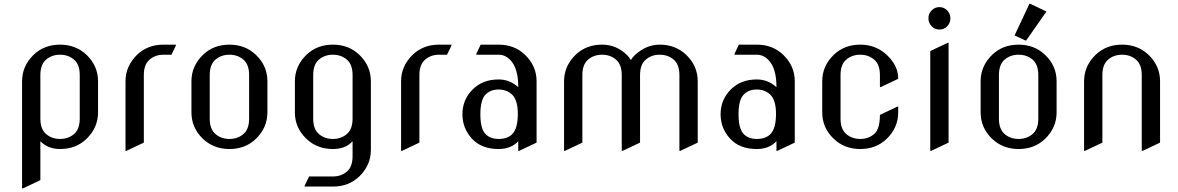

<svg xmlns="http://www.w3.org/2000/svg" viewBox="-20 -785 6280 1024"><path d="M195.3 -152.3Q195.3 -96.2 225.8 -70.1Q256.3 -43.9 300.3 -43.9Q344.2 -43.9 374.8 -70.1Q405.3 -96.2 405.3 -152.3V-384.8Q405.3 -440.9 374.8 -467Q344.2 -493.2 300.3 -493.2Q256.3 -493.2 225.8 -467Q195.3 -440.9 195.3 -384.8ZM502.9 -351.6V-185.5Q502.9 -105 442.4 -45.4Q385.7 9.8 300.3 9.8Q235.8 9.8 195.3 -31.7V175.8L102.5 219.7H97.7V-351.6Q97.7 -432.1 158.2 -491.7Q214.8 -546.9 300.3 -546.9Q384.8 -546.9 442.4 -491.7Q502.9 -433.1 502.9 -351.6Z M649.4 19.5V-351.6Q649.4 -432.1 710 -491.7Q766.6 -546.9 852.1 -546.9H918V-542L894.5 -493.2H852.1Q808.1 -493.2 777.6 -467Q747.1 -440.9 747.1 -384.8V-24.4L654.3 19.5Z M1001 -185.5V-351.6Q1001 -432.1 1061.5 -491.7Q1118.2 -546.9 1203.6 -546.9Q1288.1 -546.9 1345.7 -491.7Q1406.2 -433.1 1406.2 -351.6V-185.5Q1406.2 -105 1345.7 -45.4Q1289.1 9.8 1203.6 9.8Q1119.1 9.8 1061.5 -45.4Q1001 -104 1001 -185.5ZM1098.6 -152.3Q1098.6 -96.2 1129.2 -70.1Q1159.7 -43.9 1203.6 -43.9Q1247.6 -43.9 1278.1 -70.1Q1308.6 -96.2 1308.6 -152.3V-384.8Q1308.6 -440.9 1278.1 -467Q1247.6 -493.2 1203.6 -493.2Q1159.7 -493.2 1129.2 -467Q1098.6 -440.9 1098.6 -384.8Z M1650.4 -152.3Q1650.4 -96.2 1680.9 -70.1Q1711.4 -43.9 1755.4 -43.9Q1799.3 -43.9 1829.8 -70.1Q1860.4 -96.2 1860.4 -152.3V-384.8Q1860.4 -440.9 1829.8 -467Q1799.3 -493.2 1755.4 -493.2Q1711.4 -493.2 1680.9 -467Q1650.4 -440.9 1650.4 -384.8ZM1552.7 -185.5V-351.6Q1552.7 -432.1 1613.3 -491.7Q1669.9 -546.9 1755.4 -546.9Q1840.8 -546.9 1897.5 -491.7Q1958 -432.6 1958 -351.6V14.6Q1958 95.2 1897.5 154.8Q1840.8 210 1755.4 210H1605V205.1L1628.4 156.2H1755.4Q1799.3 156.2 1830.1 129.9Q1860.4 104.5 1860.4 47.9V-31.7Q1823.2 9.8 1755.4 9.8Q1670.9 9.8 1613.3 -45.4Q1552.7 -104 1552.7 -185.5Z M2119.1 19.5V-351.6Q2119.1 -432.1 2179.7 -491.7Q2236.3 -546.9 2321.8 -546.9H2387.7V-542L2364.3 -493.2H2321.8Q2277.8 -493.2 2247.3 -467Q2216.8 -440.9 2216.8 -384.8V-24.4L2124 19.5Z M2841.8 -24.4 2749 19.5H2744.1V-31.7Q2705.1 9.8 2639.2 9.8Q2547.9 9.8 2497.1 -45.4Q2446.3 -100.6 2446.3 -175.8Q2446.3 -253.9 2501.5 -308.6Q2554.7 -361.3 2639.2 -361.3Q2699.2 -361.3 2744.1 -319.8Q2744.1 -406.2 2713.9 -449.7Q2683.6 -493.2 2639.2 -493.2H2520.5V-498L2543.5 -546.9H2639.2Q2724.6 -546.9 2781.2 -491.7Q2841.8 -432.6 2841.8 -351.6ZM2542 -175.8Q2542 -99.6 2568.4 -71.3Q2593.8 -43.9 2639.6 -43.9Q2688.5 -43.9 2713.9 -71.8Q2741.7 -102.1 2741.7 -178.2Q2741.7 -249.5 2711.9 -279.8Q2682.6 -307.6 2639.2 -307.6Q2593.8 -307.6 2567.9 -278.8Q2542 -250 2542 -175.8Z M2988.3 19.5V-351.6Q2988.3 -432.1 3048.8 -491.7Q3105.5 -546.9 3190.9 -546.9Q3268.6 -546.9 3325.2 -490.2Q3335.9 -479.5 3344.7 -464.8Q3353.5 -479 3364.3 -489.7Q3425.3 -546.9 3498.5 -546.9Q3583 -546.9 3640.6 -491.7Q3701.2 -433.1 3701.2 -351.6V-24.4L3608.4 19.5H3603.5V-384.8Q3603.5 -440.9 3573 -467Q3542.5 -493.2 3498.5 -493.2Q3454.6 -493.2 3424.1 -467Q3393.6 -440.9 3393.6 -384.8V-24.4L3300.8 19.5H3295.9V-384.8Q3295.9 -440.9 3265.4 -467Q3234.9 -493.2 3190.9 -493.2Q3147 -493.2 3116.5 -467Q3085.9 -440.9 3085.9 -384.8V-24.4L2993.2 19.5Z M4218.8 -24.4 4126 19.5H4121.1V-31.7Q4082 9.8 4016.1 9.8Q3924.8 9.8 3874 -45.4Q3823.2 -100.6 3823.2 -175.8Q3823.2 -253.9 3878.4 -308.6Q3931.6 -361.3 4016.1 -361.3Q4076.2 -361.3 4121.1 -319.8Q4121.1 -406.2 4090.8 -449.7Q4060.5 -493.2 4016.1 -493.2H3897.5V-498L3920.4 -546.9H4016.1Q4101.6 -546.9 4158.2 -491.7Q4218.8 -432.6 4218.8 -351.6ZM3918.9 -175.8Q3918.9 -99.6 3945.3 -71.3Q3970.7 -43.9 4016.6 -43.9Q4065.4 -43.9 4090.8 -71.8Q4118.7 -102.1 4118.7 -178.2Q4118.7 -249.5 4088.9 -279.8Q4059.6 -307.6 4016.1 -307.6Q3970.7 -307.6 3944.8 -278.8Q3918.9 -250 3918.9 -175.8Z M4770.5 -216.3V-185.5Q4770.5 -105 4710 -45.4Q4653.3 9.8 4567.9 9.8Q4483.4 9.8 4425.8 -45.4Q4365.2 -104 4365.2 -185.5V-351.6Q4365.2 -432.6 4425.8 -491.7Q4482.4 -546.9 4567.9 -546.9Q4651.4 -546.9 4710 -491.7Q4770.5 -434.6 4770.5 -365.7V-364.7L4677.7 -320.8H4672.9V-384.8Q4672.9 -440.4 4642.6 -466.8Q4611.8 -493.2 4567.9 -493.2Q4523.9 -493.2 4493.2 -466.8Q4462.9 -441.4 4462.9 -384.8V-152.3Q4462.9 -96.2 4493.4 -70.1Q4523.9 -43.9 4567.9 -43.9Q4611.8 -43.9 4642.3 -70.3Q4672.9 -96.7 4672.9 -172.4L4765.6 -216.3Z M4948.7 -645Q4931.6 -662.6 4931.6 -687.3Q4931.6 -711.9 4948.7 -729.5Q4965.8 -747.1 4990.2 -747.1Q5014.6 -747.1 5031.7 -729.5Q5048.8 -711.9 5048.8 -687.3Q5048.8 -662.6 5031.7 -645Q5014.6 -627.4 4990.2 -627.4Q4965.8 -627.4 4948.7 -645ZM4941.4 19.5V-512.7L5034.2 -556.6H5039.1V-24.4L4946.3 19.5Z M5210 -185.5V-351.6Q5210 -432.1 5270.5 -491.7Q5327.1 -546.9 5412.6 -546.9Q5497.1 -546.9 5554.7 -491.7Q5615.2 -433.1 5615.2 -351.6V-185.5Q5615.2 -105 5554.7 -45.4Q5498 9.8 5412.6 9.8Q5328.1 9.8 5270.5 -45.4Q5210 -104 5210 -185.5ZM5307.6 -152.3Q5307.6 -96.2 5338.1 -70.1Q5368.7 -43.9 5412.6 -43.9Q5456.5 -43.9 5487.1 -70.1Q5517.6 -96.2 5517.6 -152.3V-384.8Q5517.6 -440.9 5487.1 -467Q5456.5 -493.2 5412.6 -493.2Q5368.7 -493.2 5338.1 -467Q5307.6 -440.9 5307.6 -384.8ZM5470.2 -764.6H5475.1L5561 -723.6L5453.1 -569.3H5448.2L5391.1 -596.2Z M5761.7 19.5V-351.6Q5761.7 -432.1 5822.3 -491.7Q5878.9 -546.9 5964.4 -546.9Q6048.8 -546.9 6106.4 -491.7Q6167 -433.1 6167 -351.6V-24.4L6074.2 19.5H6069.3V-384.8Q6069.3 -440.9 6038.8 -467Q6008.3 -493.2 5964.4 -493.2Q5920.4 -493.2 5889.9 -467Q5859.4 -440.9 5859.4 -384.8V-24.4L5766.6 19.5Z"/></svg>

Font: Nova Slim
Style: Book
Weight: 400
Version: Version 2.000